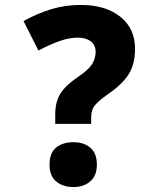

<svg xmlns="http://www.w3.org/2000/svg" viewBox="-20 -744 640 775"><path d="M203 -283Q203 -332 223.5 -365.5Q244 -399 294 -433Q335 -460 350.5 -483.5Q366 -507 366 -535Q366 -562 346.5 -577Q327 -592 295 -592Q260 -592 222.5 -579Q185 -566 135 -540L75 -659Q131 -690 187 -707Q243 -724 307 -724Q405 -724 465 -677Q525 -630 525 -547Q525 -485 499.5 -444.5Q474 -404 416 -364Q379 -338 363.5 -319.5Q348 -301 348 -271V-244H203ZM277 11Q234 11 207 -11.5Q180 -34 180 -79Q180 -127 206.5 -148.5Q233 -170 277 -170Q318 -170 344.5 -148Q371 -126 371 -79Q371 -35 344.5 -12Q318 11 277 11Z"/></svg>

Font: Noto Sans Mono ExtraBold
Style: Regular
Weight: 800
Designer: Monotype Design Team
Foundry: Monotype Imaging Inc.
Version: Version 2.014